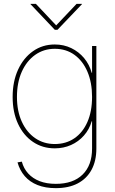

<svg xmlns="http://www.w3.org/2000/svg" viewBox="-20 -769 602 1001"><path d="M271 211.9Q216.8 211.9 176 195.8Q135.3 179.7 109.1 149.4Q83 119.1 71.3 77.6L93.8 73.7Q103.5 109.9 127.2 135.7Q150.9 161.6 186.8 175.5Q222.7 189.5 271 189.5Q361.3 189.5 410.6 141.1Q460 92.8 460 5.4V-136.7H458Q445.8 -94.2 417.5 -62.3Q389.2 -30.3 350.1 -12.9Q311 4.4 265.6 4.4Q201.7 4.4 152.1 -29.1Q102.5 -62.5 74.2 -123Q45.9 -183.6 45.9 -263.7Q45.9 -344.2 74.2 -405.8Q102.5 -467.3 152.1 -502.2Q201.7 -537.1 265.6 -537.1Q312.5 -537.1 351.8 -518.1Q391.1 -499 418.7 -465.8Q446.3 -432.6 458 -389.6H460V-529.3H482.4V5.4Q482.4 69.8 457.3 116.2Q432.1 162.6 385 187.3Q337.9 211.9 271 211.9ZM265.6 -18.1Q324.2 -18.1 367.9 -48.1Q411.6 -78.1 435.8 -133.3Q460 -188.5 460 -263.7Q460 -338.4 436 -394.8Q412.1 -451.2 368.4 -482.9Q324.7 -514.6 265.6 -514.6Q208 -514.6 163.3 -482.9Q118.7 -451.2 93.5 -394.8Q68.4 -338.4 68.4 -263.7Q68.4 -189.5 93.8 -134.3Q119.1 -79.1 163.6 -48.6Q208 -18.1 265.6 -18.1ZM167 -749 272.9 -636.7 379.4 -749H407.2V-747.1L279.8 -613.8H265.6L139.2 -747.1V-749Z"/></svg>

Font: Inter 24pt Thin
Style: Regular
Weight: 250
Designer: Rasmus Andersson
Foundry: rsms
Version: Version 4.001;git-66647c0bb